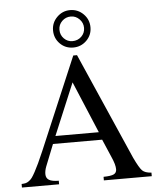

<svg xmlns="http://www.w3.org/2000/svg" viewBox="-60 -966 842 1018"><g transform="rotate(-5 361.0 -457.5)"><path d="M706.1 -19V0H451.2V-19Q491.2 -19.5 506.1 -27.1Q521 -34.7 521 -53.2Q521 -78.1 502 -120.1L460.9 -215.8H199.2L152.8 -99.1Q145 -78.1 145 -60.1Q145 -38.6 161.1 -28.8Q177.2 -19 212.9 -19V0H15.1V-19Q28.3 -19.5 36.6 -21.5Q44.9 -23.4 54.4 -30.3Q64 -37.1 71 -46.6Q78.1 -56.2 89.1 -76.4Q100.1 -96.7 111.1 -120.1Q122.1 -143.6 139.2 -183.1L347.2 -673.8H367.2L616.2 -106Q642.6 -50.3 657.5 -35.6Q672.4 -21 706.1 -19ZM215.8 -256.8H446.8L331.1 -532.2ZM351.1 -915Q392.6 -915 421.9 -885.7Q451.2 -856.4 451.2 -814.9Q451.2 -773.4 421.9 -744.6Q392.6 -715.8 351.1 -715.8Q309.1 -715.8 280.5 -744.9Q252 -773.9 252 -815.9Q252 -856.4 281.2 -885.7Q310.5 -915 351.1 -915ZM352.1 -880.9Q324.7 -880.9 305.4 -861.8Q286.1 -842.8 286.1 -815.9Q286.1 -788.1 304.9 -769Q323.7 -750 350.1 -750Q378.4 -750 397.7 -768.8Q417 -787.6 417 -814.9Q417 -841.8 397.7 -861.3Q378.4 -880.9 352.1 -880.9Z"/></g></svg>

Font: Accordance
Style: Regular
Weight: 400
Version: Version 1.1 (build May 11, 2018) Miklal Software Solutions, 